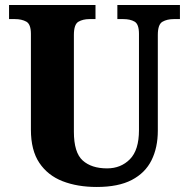

<svg xmlns="http://www.w3.org/2000/svg" viewBox="-20 -734 751 764"><path d="M365 10Q288 10 229 -13Q170 -36 136.5 -86Q103 -136 103 -218V-599Q103 -638 84.5 -648Q66 -658 40 -658H16V-714H360V-658H336Q310 -658 292 -647.5Q274 -637 274 -595V-210Q274 -127 309 -95.5Q344 -64 406 -64Q461 -64 497 -100.5Q533 -137 533 -216V-599Q533 -638 515.5 -648Q498 -658 471 -658H447V-714H696V-658H671Q645 -658 626.5 -647.5Q608 -637 608 -595V-214Q608 -147 583 -96.5Q558 -46 504.5 -18Q451 10 365 10Z"/></svg>

Font: Noto Serif SemiCondensed ExtraBold
Style: Regular
Weight: 800
Width: 4
Designer: Monotype Design Team
Foundry: Monotype Imaging Inc.
Version: Version 2.015